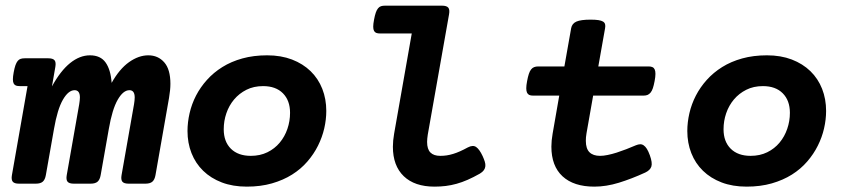

<svg xmlns="http://www.w3.org/2000/svg" viewBox="-20 -661 3038 691"><path d="M51.3 -351.1Q43 -351.1 37.6 -353Q32.2 -355 29.3 -360.4Q26.4 -365.7 26.4 -375.5Q26.4 -385.3 29.3 -400.9Q32.2 -416.5 35.6 -426.3Q39.1 -436 43.7 -441.7Q48.3 -447.3 54.4 -449.2Q60.5 -451.2 68.8 -451.2H153.8Q170.4 -451.2 176.3 -444.1Q182.1 -437 179.2 -420.4L167 -350.1Q197.8 -406.2 232.4 -434.1Q267.1 -461.9 303.7 -461.9Q341.8 -461.9 360.1 -436Q378.4 -410.2 381.8 -362.8Q409.7 -412.6 444.3 -437.3Q479 -461.9 513.7 -461.9Q548.8 -461.9 571 -436.8Q593.3 -411.6 593.3 -359.4Q593.3 -348.1 592 -335.7Q590.8 -323.2 588.4 -309.1L539.6 -30.8Q536.6 -14.2 528.3 -7.1Q520 0 503.4 0H442.9Q426.3 0 420.4 -7.1Q414.6 -14.2 417.5 -30.8L462.4 -286.1Q463.4 -293 464.1 -298.8Q464.8 -304.7 464.8 -310.1Q464.8 -336.4 445.8 -336.4Q423.3 -336.4 403.6 -302Q383.8 -267.6 371.6 -196.8L342.3 -30.8Q339.4 -14.2 331.1 -7.1Q322.8 0 306.2 0H245.6Q229 0 223.1 -7.1Q217.3 -14.2 220.2 -30.8L265.1 -286.1Q266.1 -293 266.8 -298.8Q267.6 -304.7 267.6 -310.1Q267.6 -336.4 248.5 -336.4Q226.1 -336.4 206.3 -302Q186.5 -267.6 174.3 -196.8L145 -30.8Q142.1 -14.2 133.8 -7.1Q125.5 0 108.9 0H48.3Q31.7 0 25.9 -7.1Q20 -14.2 22.9 -30.8L79.1 -351.1Z M868.2 10.7Q817.9 10.7 778.3 -4.4Q738.8 -19.5 711.2 -46.4Q683.6 -73.2 669.2 -109.9Q654.8 -146.5 654.8 -189.5Q654.8 -221.2 662.4 -253.9Q669.9 -286.6 685.5 -316.9Q701.2 -347.2 724.9 -373.5Q748.5 -399.9 780.3 -419.7Q812 -439.5 852.3 -450.7Q892.6 -461.9 941.4 -461.9Q991.2 -461.9 1030.8 -446.8Q1070.3 -431.6 1097.9 -404.8Q1125.5 -377.9 1139.9 -341.3Q1154.3 -304.7 1154.3 -261.7Q1154.3 -231 1147 -199Q1139.6 -167 1124.5 -136.7Q1109.4 -106.4 1086.2 -79.6Q1063 -52.7 1031.2 -32.7Q999.5 -12.7 958.7 -1Q918 10.7 868.2 10.7ZM926.8 -351.1Q893.1 -351.1 866.9 -337.9Q840.8 -324.7 822.5 -303Q804.2 -281.2 794.7 -253.4Q785.2 -225.6 785.2 -195.8Q785.2 -151.4 811 -125.7Q836.9 -100.1 882.8 -100.1Q916 -100.1 942.4 -113Q968.8 -126 986.8 -147.7Q1004.9 -169.4 1014.4 -197.3Q1023.9 -225.1 1023.9 -254.9Q1023.9 -299.3 998.3 -325.2Q972.7 -351.1 926.8 -351.1Z M1348.1 -540.5Q1339.8 -540.5 1334.5 -542.5Q1329.1 -544.4 1326.2 -549.8Q1323.2 -555.2 1323.2 -564.9Q1323.2 -574.7 1326.2 -590.3Q1329.1 -606 1332.5 -615.7Q1335.9 -625.5 1340.6 -631.1Q1345.2 -636.7 1351.3 -638.7Q1357.4 -640.6 1365.7 -640.6H1570.8Q1587.4 -640.6 1593.3 -633.5Q1599.1 -626.5 1596.2 -609.9L1519.5 -176.3Q1518.6 -169.4 1517.8 -162.8Q1517.1 -156.2 1517.1 -150.4Q1517.1 -124 1529.1 -112.1Q1541 -100.1 1564.5 -100.1Q1576.7 -100.1 1587.9 -101.8Q1599.1 -103.5 1611.1 -107.2Q1623 -110.8 1635.7 -116.5Q1648.4 -122.1 1663.6 -130.4Q1682.1 -140.1 1693.8 -131.8Q1705.6 -123.5 1716.8 -99.6Q1721.7 -88.9 1724.6 -79.8Q1727.5 -70.8 1726.8 -63Q1726.1 -55.2 1721.4 -48.6Q1716.8 -42 1707 -36.1Q1683.6 -22.9 1663.1 -13.9Q1642.6 -4.9 1623 0.5Q1603.5 5.9 1584.2 8.3Q1564.9 10.7 1543.9 10.7Q1472.2 10.7 1433.1 -26.9Q1394 -64.5 1394 -132.8Q1394 -154.8 1398.4 -179.7L1461.9 -540.5Z M2133.3 -421.9H2314.5Q2322.8 -421.9 2328.1 -419.4Q2333.5 -417 2336.2 -411.1Q2338.9 -405.3 2338.9 -395Q2338.9 -384.8 2335.9 -369.1Q2333 -353.5 2329.6 -343.5Q2326.2 -333.5 2321.3 -327.6Q2316.4 -321.8 2310.3 -319.3Q2304.2 -316.9 2295.9 -316.9H2114.7L2090.8 -181.2Q2089.4 -173.8 2088.9 -167Q2088.4 -160.2 2088.4 -154.3Q2088.4 -126 2101.6 -113Q2114.7 -100.1 2139.6 -100.1Q2151.9 -100.1 2167.2 -103.3Q2182.6 -106.4 2199.5 -111.8Q2216.3 -117.2 2233.9 -124Q2251.5 -130.9 2268.6 -138.2Q2276.9 -141.6 2283.7 -141.8Q2290.5 -142.1 2296.6 -137.9Q2302.7 -133.8 2308.1 -125.2Q2313.5 -116.7 2318.8 -102.1Q2328.6 -74.7 2324.2 -61.5Q2319.8 -48.3 2302.2 -40Q2253.4 -17.6 2207.5 -3.4Q2161.6 10.7 2119.1 10.7Q2044.9 10.7 2004.6 -26.4Q1964.4 -63.5 1964.4 -133.3Q1964.4 -154.8 1968.8 -179.7L1992.7 -316.9H1898.4Q1890.1 -316.9 1884.8 -319.3Q1879.4 -321.8 1876.7 -327.6Q1874 -333.5 1874 -343.5Q1874 -353.5 1877 -369.1Q1879.9 -384.8 1883.3 -395Q1886.7 -405.3 1891.4 -411.1Q1896 -417 1902.3 -419.4Q1908.7 -421.9 1917 -421.9H2011.2L2035.6 -559.6Q2038.6 -576.2 2054.4 -583.3Q2070.3 -590.3 2105.5 -590.3Q2123 -590.3 2133.8 -588.6Q2144.5 -586.9 2150.4 -583.3Q2156.2 -579.6 2157.7 -573.7Q2159.2 -567.9 2157.7 -559.6Z M2667 10.7Q2616.7 10.7 2577.1 -4.4Q2537.6 -19.5 2510 -46.4Q2482.4 -73.2 2468 -109.9Q2453.6 -146.5 2453.6 -189.5Q2453.6 -221.2 2461.2 -253.9Q2468.8 -286.6 2484.4 -316.9Q2500 -347.2 2523.7 -373.5Q2547.4 -399.9 2579.1 -419.7Q2610.8 -439.5 2651.1 -450.7Q2691.4 -461.9 2740.2 -461.9Q2790 -461.9 2829.6 -446.8Q2869.1 -431.6 2896.7 -404.8Q2924.3 -377.9 2938.7 -341.3Q2953.1 -304.7 2953.1 -261.7Q2953.1 -231 2945.8 -199Q2938.5 -167 2923.3 -136.7Q2908.2 -106.4 2885 -79.6Q2861.8 -52.7 2830.1 -32.7Q2798.3 -12.7 2757.6 -1Q2716.8 10.7 2667 10.7ZM2725.6 -351.1Q2691.9 -351.1 2665.8 -337.9Q2639.6 -324.7 2621.3 -303Q2603 -281.2 2593.5 -253.4Q2584 -225.6 2584 -195.8Q2584 -151.4 2609.9 -125.7Q2635.7 -100.1 2681.6 -100.1Q2714.8 -100.1 2741.2 -113Q2767.6 -126 2785.6 -147.7Q2803.7 -169.4 2813.2 -197.3Q2822.8 -225.1 2822.8 -254.9Q2822.8 -299.3 2797.1 -325.2Q2771.5 -351.1 2725.6 -351.1Z"/></svg>

Font: Courier Prime
Style: Bold Italic
Weight: 700
Monospace: yes
Designer: Alan Dague-Greene
Foundry: Quote-Unquote Apps
Version: Version 1.202